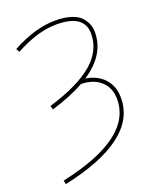

<svg xmlns="http://www.w3.org/2000/svg" viewBox="-143 -614 765 939"><g transform="rotate(-20 239.5 -145.0)"><path d="M31 220Q413 138 413 -65Q413 -124 375 -159Q337 -194 272 -195Q205 -157 101 -125L95 -145Q253 -193 328 -257.5Q403 -322 403 -410Q403 -510 258 -510Q160 -510 43 -446L33 -464Q156 -530 258 -530Q309 -530 344 -518Q379 -506 395 -486Q411 -466 417 -448Q423 -430 423 -410Q423 -293 301 -213Q362 -204 397.5 -164.5Q433 -125 433 -65Q433 154 35 240Z"/></g></svg>

Font: M PLUS 1p Thin
Style: Regular
Weight: 250
Version: Version 1.062